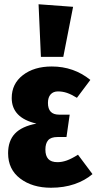

<svg xmlns="http://www.w3.org/2000/svg" viewBox="-20 -863 454 901"><path d="M404 -488 341 -404Q315 -420 294.5 -427Q274 -434 252 -434Q230 -434 217.5 -420Q205 -406 205 -380Q205 -325 257 -325H307L292 -220H250Q219 -220 206 -205Q193 -190 193 -161Q193 -132 206.5 -117Q220 -102 250 -102Q271 -102 293.5 -110Q316 -118 346 -137L414 -46Q379 -16 329.5 1Q280 18 219 18Q132 18 75 -25Q18 -68 18 -144Q18 -202 50 -236Q82 -270 151 -283Q35 -310 35 -403Q35 -470 87.5 -510.5Q140 -551 223 -551Q326 -551 404 -488ZM323 -831 277 -596H172L161 -843Z"/></svg>

Font: Fira Sans Compressed ExtraBold
Style: Regular
Weight: 800
Width: 1
Designer: bBox Type GmbH & Carrois Corporate GbR & Edenspiekermann AG
Foundry: bBox Type GmbH & Carrois Corporate GbR & Edenspiekermann AG
Version: Version 4.301